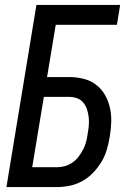

<svg xmlns="http://www.w3.org/2000/svg" viewBox="-20 -755 540 775"><path d="M6 0 127 -735H465L452 -655H205L170 -444H259Q289 -444 317 -437Q345 -430 367 -413.5Q389 -397 403 -373Q417 -349 423.5 -321Q430 -293 429 -263Q428 -233 423 -203Q419 -178 411.5 -152Q404 -126 390 -102.5Q376 -79 356.5 -58.5Q337 -38 313 -24.5Q289 -11 262.5 -5.5Q236 0 210 0ZM210 -80Q226 -80 242 -84.5Q258 -89 272.5 -99Q287 -109 297.5 -123Q308 -137 316 -152.5Q324 -168 328 -184Q332 -200 334 -216Q337 -233 338.5 -249.5Q340 -266 338 -282.5Q336 -299 331 -314Q326 -329 316 -341Q306 -353 291 -358.5Q276 -364 259 -364H157L110 -80Z"/></svg>

Font: Iosevka SS18 Medium
Style: Italic
Weight: 500
Italic angle: -9°
Monospace: yes
Designer: Belleve Invis
Foundry: Belleve Invis
Version: Version 25.1.1; ttfautohint (v1.8.4)